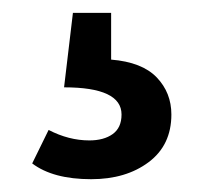

<svg xmlns="http://www.w3.org/2000/svg" viewBox="-20 -36 315 297"><path d="M151.9 -16.1V56.2Q199.7 60.1 222.4 83.7Q245.1 107.4 245.1 141.1Q245.1 188.5 210 214.8Q174.8 241.2 121.1 241.2Q62 241.2 29.8 216.8L55.2 165Q86.4 181.2 118.2 181.2Q140.6 181.2 154.3 171.4Q168 161.6 168 141.1Q168 99.1 79.1 99.1L92.8 -16.1Z"/></svg>

Font: FiraGO
Style: Regular
Weight: 400
Designer: bBox Type
Foundry: bBox Type GmbH
Version: Version 1.001;PS 001.001;hotconv 1.0.88;makeotf.lib2.5.64775